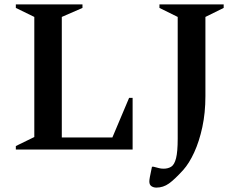

<svg xmlns="http://www.w3.org/2000/svg" viewBox="-20 -680 1093 873"><path d="M52 0V-16L136 -57V-603L52 -644V-660H355V-644L261 -603V-55H491L567 -235H583V0ZM691 173Q678 173 668.5 166.5Q659 160 659 145Q659 138 661.5 124.5Q664 111 671 78H678Q694 82 703 84.5Q712 87 724 87Q744 87 758.5 78Q773 69 780.5 39.5Q788 10 788 -50V-603L705 -644V-660H997V-644L914 -603V-243Q914 -167 900 -102Q886 -37 863 13Q840 63 813 93Q774 136 748 154.5Q722 173 691 173Z"/></svg>

Font: Spectral SemiBold
Style: Regular
Weight: 600
Designer: Jean-Baptiste Levee
Foundry: Production Type
Version: Version 2.001